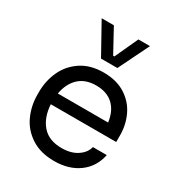

<svg xmlns="http://www.w3.org/2000/svg" viewBox="-193 -935 999 1078"><g transform="rotate(30 306.0 -396.0)"><path d="M52 -258V-276Q52 -348 81 -411Q110 -474 169 -513Q228 -552 313 -552Q396 -552 453.5 -516Q511 -480 539.5 -420.5Q568 -361 568 -292V-249H144Q149 -166 192.5 -116Q236 -66 319 -66Q380 -66 420 -93Q460 -120 469 -159H559Q542 -76 478 -29Q414 18 319 18Q230 18 169.5 -21.5Q109 -61 80.5 -124Q52 -187 52 -258ZM474 -321Q465 -391 424 -429.5Q383 -468 313 -468Q243 -468 201.5 -428.5Q160 -389 148 -321ZM150 -810H229L311 -660H319L388 -810H463L366 -612H260Z"/></g></svg>

Font: Sora-SIA
Style: Regular
Weight: 400
Designer: Jonathan Barnbrook, Julián Moncada
Foundry: Barnbrook Fonts
Version: Version 2.000